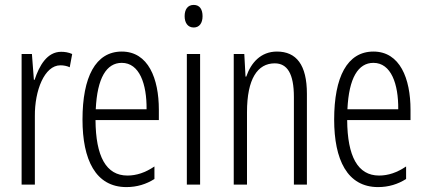

<svg xmlns="http://www.w3.org/2000/svg" viewBox="-20 -803 1735 782"><path d="M229 -592C172 -592 140 -536 121 -478H118L110 -583H68V-51H122V-330C121 -434 161 -537 226 -537C240 -537 254 -534 264 -529L274 -583C259 -590 243 -592 229 -592Z M476 -593C369 -593 316 -489 316 -316C316 -153 369 -41 495 -41C538 -41 576 -53 609 -74V-125C572 -100 536 -88 499 -88C412 -88 370 -166 369 -314H627V-356C627 -483 584 -593 476 -593ZM476 -547C548 -547 578 -461 577 -358H370C376 -486 414 -547 476 -547Z M769 -783C744 -783 732 -764 732 -737C732 -710 745 -691 769 -691C792 -691 805 -709 805 -737C805 -764 794 -783 769 -783ZM795 -583H741V-51H795Z M1108 -593C1042 -593 1002 -547 983 -491H980L975 -583H932V-51H986V-346C986 -482 1029 -545 1099 -545C1150 -545 1177 -503 1177 -408V-51H1230V-421C1230 -539 1187 -593 1108 -593Z M1501 -593C1394 -593 1341 -489 1341 -316C1341 -153 1394 -41 1520 -41C1563 -41 1601 -53 1634 -74V-125C1597 -100 1561 -88 1524 -88C1437 -88 1395 -166 1394 -314H1652V-356C1652 -483 1609 -593 1501 -593ZM1501 -547C1573 -547 1603 -461 1602 -358H1395C1401 -486 1439 -547 1501 -547Z"/></svg>

Font: Noto Sans Tamil UI ExtraCondensed Light
Style: Regular
Weight: 300
Width: 2
Designer: Jelle Bosma - Monotype Design Team
Foundry: Monotype Imaging Inc.
Version: Version 2.004